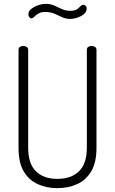

<svg xmlns="http://www.w3.org/2000/svg" viewBox="-20 -969 596 995"><path d="M277 6Q221 6 175 -15Q129 -36 102.5 -81.5Q76 -127 76 -203V-711Q76 -721 83.5 -726Q91 -731 101 -731Q110 -731 118 -726Q126 -721 126 -711V-203Q126 -121 166 -81.5Q206 -42 277 -42Q349 -42 389.5 -81.5Q430 -121 430 -203V-711Q430 -721 437.5 -726Q445 -731 455 -731Q464 -731 472 -726Q480 -721 480 -711V-203Q480 -127 453 -81.5Q426 -36 380 -15Q334 6 277 6ZM345 -871Q320 -871 300.5 -880.5Q281 -890 261 -898.5Q241 -907 214 -907Q193 -907 179.5 -899Q166 -891 158 -882.5Q150 -874 143 -874Q139 -874 135 -877Q131 -880 129 -885Q127 -890 127 -895Q127 -907 135.5 -916.5Q144 -926 158.5 -933.5Q173 -941 188 -945Q203 -949 216 -949Q241 -949 260.5 -940.5Q280 -932 300 -922.5Q320 -913 345 -913Q368 -913 379 -921Q390 -929 397 -936.5Q404 -944 412 -944Q418 -944 421.5 -941Q425 -938 427 -934Q429 -930 429 -925Q429 -911 420.5 -901.5Q412 -892 398.5 -885Q385 -878 370.5 -874.5Q356 -871 345 -871Z"/></svg>

Font: Dosis ExtraLight Light
Style: Regular
Weight: 300
Version: Version 3.001; ttfautohint (v1.8.2)